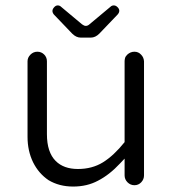

<svg xmlns="http://www.w3.org/2000/svg" viewBox="-20 -684 635 705"><path d="M276.4 -545.9H313.5Q330.1 -545.9 344.7 -560.5L412.1 -630.9Q418 -637.7 418 -644.5Q418 -651.4 411.6 -657.7Q405.3 -664.1 397.9 -664.1Q390.6 -664.1 385.7 -659.2L309.6 -595.7Q302.7 -588.9 294.9 -588.9Q289.1 -588.9 281.2 -594.7L204.1 -659.2Q199.2 -664.1 191.9 -664.1Q184.6 -664.1 178.7 -657.2Q167 -644.5 177.7 -630.9Q244.1 -561.5 245.1 -560.5Q259.8 -545.9 276.4 -545.9ZM437.5 -101.6V-40Q437.5 -25.4 448.2 -14.6Q459 -3.9 473.6 -3.9Q488.3 -3.9 498.5 -14.6Q508.8 -25.4 508.8 -40V-459Q507.8 -473.6 498 -483.4Q488.3 -494.1 473.6 -494.1Q459 -494.1 447.3 -483.4Q440.4 -476.6 439 -470.2Q437.5 -463.9 437.5 -459V-162.1Q397.5 -112.3 357.9 -87.9Q318.4 -63.5 266.1 -63.5Q213.9 -63.5 184.6 -92.8Q152.3 -125 152.3 -191.4V-459Q152.3 -473.6 142.1 -483.9Q131.8 -494.1 117.2 -494.1Q102.5 -494.1 91.8 -483.4Q81.1 -472.7 81.1 -459V-181.6Q81.1 -129.9 101.6 -87.9Q122.1 -46.9 158.2 -22.5Q197.3 1 248.5 1Q299.8 1 339.8 -20.5Q381.8 -42 420.9 -84Z"/></svg>

Font: FakePearl
Style: ExtraLight
Weight: 300
Version: Version 1.2